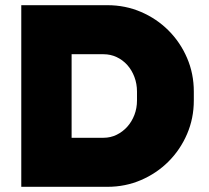

<svg xmlns="http://www.w3.org/2000/svg" viewBox="-20 -720 806 740"><path d="M62 0V-700H394Q463 -700 523.5 -674Q584 -648 629.5 -602.5Q675 -557 701 -496.5Q727 -436 727 -367V-333Q727 -264 701 -203.5Q675 -143 629.5 -97.5Q584 -52 523.5 -26Q463 0 394 0ZM256 -189H379Q406 -189 429.5 -200.5Q453 -212 470.5 -231.5Q488 -251 498 -277Q508 -303 508 -333V-367Q508 -397 498 -423.5Q488 -450 470.5 -469.5Q453 -489 429.5 -500Q406 -511 379 -511H256Z"/></svg>

Font: Afrihost Sans Black
Style: Regular
Weight: 900
Foundry: https://www.afrihost.com
Version: Version 1.000